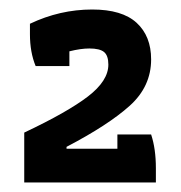

<svg xmlns="http://www.w3.org/2000/svg" viewBox="-20 -718 380 404"><path d="M31 -439Q122 -482 165 -515Q208 -548 208 -582Q208 -601 199 -608.5Q190 -616 168 -616Q150 -616 126 -610V-579H55Q43 -608 43 -646V-668Q106 -698 174 -698Q237 -698 267.5 -670Q298 -642 298 -593Q298 -536 253 -495.5Q208 -455 120 -409V-405H227V-435H298Q308 -405 308 -364V-334H31Z"/></svg>

Font: Athiti SemiBold
Style: Regular
Weight: 600
Designer: CadsonDemak Team
Foundry: CadsonDemak
Version: Version 1.033